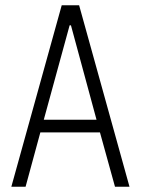

<svg xmlns="http://www.w3.org/2000/svg" viewBox="-20 -708 534 728"><path d="M23 0 214 -688H280L471 0H416L359 -206H133L77 0ZM146 -254H346L249 -612H244Z"/></svg>

Font: Saira Condensed Light
Style: Regular
Weight: 300
Width: 3
Designer: Hector Gatti with collaboration of the Omnibus-Type team
Foundry: Omnibus-Type
Version: Version 1.101